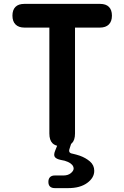

<svg xmlns="http://www.w3.org/2000/svg" viewBox="-20 -750 640 988"><path d="M234 -608H106Q76 -608 60 -624Q44 -640 44 -669.5Q44 -699 59.5 -714.5Q75 -730 105 -730H495Q525 -730 540.5 -714.5Q556 -699 556 -669.5Q556 -640 540 -624Q524 -608 494 -608H366V-63Q366 -29 350 -13Q348 -12 346 -10L338 15Q334 26 337.5 32.5Q341 39 354 41Q372 45 390 51Q421 62 443 81Q465 100 465 129Q465 165 428.5 191.5Q392 218 331 218H262Q246 218 237.5 210Q229 202 229 186Q229 170 237.5 161.5Q246 153 262 153H306Q330 153 344.5 141Q359 129 359 117Q358 96 329 83Q314 76 293 73Q269 68 262 57.5Q255 47 264 25L274 0Q259 -4 250 -13Q234 -29 234 -63Z"/></svg>

Font: Maple Mono
Style: Bold
Weight: 700
Monospace: yes
Designer: subframe7536
Version: Version 7.200